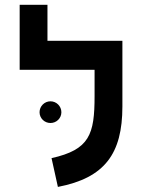

<svg xmlns="http://www.w3.org/2000/svg" viewBox="-20 -752 626 782"><path d="M478.5 -585.9H173.3V-732.4H60.1V-467.8H365.2V-360.8C365.2 -204.6 345.2 -142.6 189.9 -107.9L215.8 9.3C406.2 -27.3 478.5 -125.5 478.5 -318.4ZM185.5 -251C210 -251 230 -270.5 230 -294.9C230 -319.3 210 -339.4 185.5 -339.4C161.1 -339.4 141.1 -319.3 141.1 -294.9C141.1 -270.5 161.1 -251 185.5 -251Z"/></svg>

Font: Cascadia Code PL SemiBold
Style: Regular
Weight: 600
Monospace: yes
Designer: Aaron Bell
Foundry: Saja Typeworks
Version: Version 2404.023